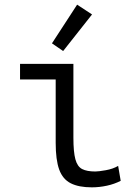

<svg xmlns="http://www.w3.org/2000/svg" viewBox="-20 -792 600 824"><path d="M374 12Q318 12 283.5 -5.5Q249 -23 234 -64.5Q219 -106 219 -179V-451H66V-518H295V-201Q295 -140 303.5 -108.5Q312 -77 332.5 -66.5Q353 -56 389 -56Q403 -56 434 -61.5Q465 -67 487 -80L498 -16Q471 -2 438.5 5Q406 12 374 12ZM251 -573 203 -606 311 -772 375 -730Z"/></svg>

Font: Ubuntu Sans Mono
Style: Regular
Weight: 400
Monospace: yes
Designer: Dalton Maag Ltd
Foundry: Dalton Maag Ltd
Version: Version 1.006